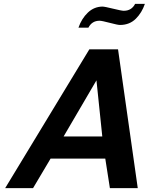

<svg xmlns="http://www.w3.org/2000/svg" viewBox="-20 -979 774 999"><path d="M515.1 -944.8H512.2Q524.4 -944.8 568.4 -933.8Q612.3 -922.9 624 -922.9Q664.6 -922.9 683.1 -959H733.9Q718.3 -913.1 687 -881.8Q654.3 -849.1 604 -849.1Q592.8 -849.1 551.3 -860.1Q509.8 -871.1 498 -871.1Q458.5 -871.1 439.9 -835H388.2Q404.8 -882.8 437.5 -913.8Q470.2 -944.8 515.1 -944.8ZM696.8 0H551.8L527.8 -153.8H243.2L151.9 0H6.8L444.8 -722.2H594.2ZM512.2 -269 481.9 -561 311 -269Z"/></svg>

Font: Perun
Style: Bold Italic
Weight: 700
Italic angle: -12°
Foundry: Copyright (c) Stefan Peev, Context Ltd, 2016
Version: Version 001.000